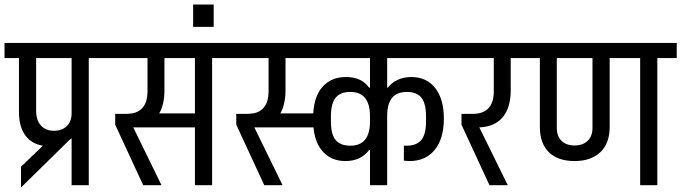

<svg xmlns="http://www.w3.org/2000/svg" viewBox="-30 -820 3016 850"><path d="M449 -563H363V0H287V-208L278 -201L63 10V-82L160 -175Q109 -183 81.5 -221.5Q54 -260 54 -323V-563H-10V-630H449ZM209 -241Q244 -241 265.5 -261.5Q287 -282 287 -319V-563H130V-329Q130 -288 151 -264.5Q172 -241 209 -241Z M995 -563H909V0H833V-256H560L685 0H604L480 -268V-316H531Q539 -316 553 -318H555Q588 -324 605.5 -348.5Q623 -373 623 -414V-563H429V-630H995ZM833 -563H698V-421Q698 -358 675 -318H833Z M825 -800H916V-701H825Z M1427 -256H1096L1221 0H1140L1016 -268V-316H1067Q1074 -316 1088 -318H1091Q1124 -324 1141.5 -348.5Q1159 -373 1159 -414V-563H965V-630H1400V-563H1234V-421Q1234 -358 1211 -318H1427Z M1684 -432H1687Q1703 -453 1729.5 -466Q1756 -479 1791 -479Q1858 -479 1896.5 -430.5Q1935 -382 1935 -295Q1935 -206 1894.5 -156.5Q1854 -107 1783 -107Q1774 -107 1758 -109V-175H1770Q1814 -175 1835 -200Q1856 -225 1856 -282V-305Q1856 -362 1835.5 -387.5Q1815 -413 1772 -413Q1727 -413 1705.5 -386.5Q1684 -360 1684 -305V0H1608V-156H1604Q1568 -107 1499 -107Q1434 -107 1395 -153.5Q1356 -200 1356 -294Q1356 -387 1395.5 -433Q1435 -479 1501 -479Q1571 -479 1604 -432H1608V-563H1324V-630H1982V-563H1684ZM1608 -282V-305Q1608 -413 1521 -413Q1477 -413 1456 -387.5Q1435 -362 1435 -305V-282Q1435 -225 1456 -200Q1477 -175 1521 -175Q1608 -175 1608 -282Z M2315 -563H2231V-421Q2231 -343 2195.5 -301Q2160 -259 2092 -256L2218 0H2137L2013 -268V-316H2064Q2109 -316 2132.5 -341Q2156 -366 2156 -414V-563H1962V-630H2315Z M2966 -563H2880V0H2804V-563H2669V-258Q2669 -185 2627.5 -146Q2586 -107 2514 -107Q2440 -107 2400 -146Q2360 -185 2360 -258V-563H2295V-630H2966ZM2593 -563H2435V-254Q2435 -217 2456 -196.5Q2477 -176 2514 -176Q2550 -176 2571.5 -196.5Q2593 -217 2593 -254Z"/></svg>

Font: Pragati Narrow
Style: Regular
Weight: 400
Designer: Hector Gatti, Marcela Romero, Pablo Cosgaya and Nicolas Silva
Foundry: Omnibus-Type
Version: Version 1.010; ttfautohint (v1.3)